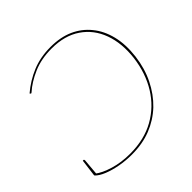

<svg xmlns="http://www.w3.org/2000/svg" viewBox="-185 -864 1028 1028"><g transform="rotate(-45 329.0 -350.0)"><path d="M342 -708Q417 -708 473 -683Q529 -658 567 -611Q605 -565 621.5 -499Q638 -433 628 -350Q618 -270 585.5 -204Q553 -138 503 -90Q453 -43 388.5 -17.5Q324 8 243 8Q197 8 153.5 0Q110 -8 75 -22Q40 -36 22 -55V-61L31 -60Q61 -36 117 -19Q173 -2 240 -2Q347 -2 426.5 -46.5Q506 -91 554.5 -169.5Q603 -248 616 -350Q628 -451 599.5 -529.5Q571 -608 505 -653Q439 -698 341 -698Q262 -698 201 -671.5Q140 -645 99 -608Q97 -607 96 -606Q95 -605 93 -605Q92 -605 90 -607L87 -611Q140 -656 202.5 -682Q265 -708 342 -708ZM36 -55 22 -61 34 -155H40Q42 -155 43 -152.5Q44 -150 44 -148Z"/></g></svg>

Font: Aleo Thin
Style: Italic
Weight: 250
Italic angle: -7°
Designer: Alessio Laiso
Foundry: Alessio Laiso
Version: Version 2.001;gftools[0.9.29]